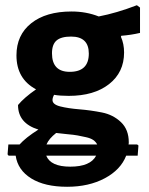

<svg xmlns="http://www.w3.org/2000/svg" viewBox="-20 -520 569 735"><path d="M13 76 9 71 12 33H55Q78 7 127 -24Q49 -48 49 -118Q72 -146 118 -178Q43 -218 43 -308Q43 -386 99.5 -431Q156 -476 254 -476Q310 -476 358 -457Q426 -470 504 -500L516 -491V-394Q482 -386 444 -383L443 -379Q455 -352 455 -319Q455 -243 397.5 -198Q340 -153 243 -153Q210 -153 187 -157Q181 -146 181 -137Q181 -120 211 -112.5Q241 -105 284 -101.5Q327 -98 370 -89.5Q413 -81 443 -52.5Q473 -24 473 25Q473 30 472 33H505L510 37L507 76H463Q442 130 381 162.5Q320 195 237 195Q151 195 99.5 163Q48 131 40 76ZM247 -245Q320 -245 320 -315Q320 -380 252 -380Q214 -380 196.5 -365Q179 -350 179 -316Q179 -245 247 -245ZM158 33H352Q347 23 337 16Q327 9 308.5 5Q290 1 277 -1.5Q264 -4 236 -6.5Q208 -9 195 -11Q167 11 158 33ZM249 118Q326 118 348 76H157Q174 118 249 118Z"/></svg>

Font: Alegreya Sans ExtraBold
Style: Regular
Weight: 800
Designer: Juan Pablo del Peral
Foundry: Huerta Tipografica
Version: Version 2.007